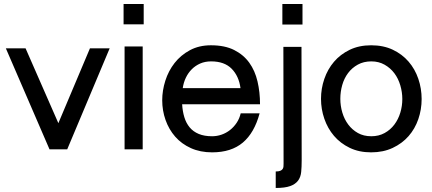

<svg xmlns="http://www.w3.org/2000/svg" viewBox="-20 -742 2145 954"><path d="M314 0H226L9 -502H107L270 -130L427 -502H525Z M594 -621V-722H694V-621ZM599 0V-511H689V0Z M885 -224Q887 -189 896 -159.5Q905 -130 922.5 -109Q940 -88 967.5 -76.5Q995 -65 1034 -65Q1058 -65 1081 -73Q1104 -81 1123 -96Q1142 -111 1156 -132Q1170 -153 1176 -179H1270Q1244 -82 1186.5 -33.5Q1129 15 1034 15Q975 15 928.5 -6Q882 -27 850.5 -63Q819 -99 802.5 -146Q786 -193 786 -244Q786 -292 801.5 -341Q817 -390 847.5 -429Q878 -468 923.5 -492.5Q969 -517 1028 -517Q1097 -517 1143.5 -493.5Q1190 -470 1218.5 -430.5Q1247 -391 1259.5 -337.5Q1272 -284 1272 -224ZM1029 -437Q999 -437 975 -426.5Q951 -416 933 -398Q915 -380 903.5 -356Q892 -332 888 -304H1175Q1167 -364 1131 -400.5Q1095 -437 1029 -437Z M1383 -620V-722H1483V-620ZM1350 110Q1365 110 1373 106.5Q1381 103 1384.5 97.5Q1388 92 1388.5 85Q1389 78 1389 70L1388 -509H1478L1479 55Q1479 87 1476.5 112.5Q1474 138 1461 155.5Q1448 173 1422 182.5Q1396 192 1350 192Z M1824 15Q1764 15 1717.5 -7.5Q1671 -30 1639.5 -67Q1608 -104 1591.5 -152Q1575 -200 1575 -251Q1575 -302 1591.5 -350Q1608 -398 1639.5 -435Q1671 -472 1717.5 -494.5Q1764 -517 1824 -517Q1885 -517 1931.5 -495Q1978 -473 2010 -436Q2042 -399 2058.5 -350.5Q2075 -302 2075 -250Q2075 -198 2058.5 -150Q2042 -102 2010 -65.5Q1978 -29 1931 -7Q1884 15 1824 15ZM1825 -437Q1787 -437 1758 -421Q1729 -405 1709.5 -379Q1690 -353 1680.5 -319.5Q1671 -286 1671 -251Q1671 -216 1681 -182.5Q1691 -149 1710.5 -123Q1730 -97 1758.5 -81Q1787 -65 1825 -65Q1862 -65 1891 -81Q1920 -97 1939.5 -123Q1959 -149 1969 -182Q1979 -215 1979 -250Q1979 -284 1969 -318Q1959 -352 1939.5 -378Q1920 -404 1891 -420.5Q1862 -437 1825 -437Z"/></svg>

Font: Gen
Style: Regular
Weight: 400
Version: Version 1.000;PS 001.001;hotconv 1.0.56